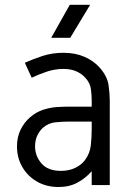

<svg xmlns="http://www.w3.org/2000/svg" viewBox="-20 -750 538 778"><path d="M236.8 -536.1Q285.6 -536.1 323 -519.5Q360.4 -502.9 384.3 -475.6Q414.6 -440.9 419.7 -406Q424.8 -371.1 424.8 -343.3V0H351.6V-56.2Q326.2 -27.3 293.5 -9.8Q260.7 7.8 217.3 7.8Q168.5 7.8 130.4 -13.9Q92.3 -35.6 70.6 -73Q48.8 -110.4 48.8 -156.7Q48.8 -195.8 64 -225.6Q79.1 -255.4 102.1 -274.9Q127 -296.4 155.3 -305.4Q183.6 -314.5 210.7 -316.2Q237.8 -317.9 258.8 -317.9H351.6V-343.3Q351.6 -363.8 348.4 -388.9Q345.2 -414.1 325.2 -435.5Q310.5 -451.7 288.6 -461.2Q266.6 -470.7 236.8 -470.7Q202.6 -470.7 169.2 -459.5Q135.7 -448.2 108.4 -435.1L80.6 -495.6Q113.8 -510.7 152.8 -523.4Q191.9 -536.1 236.8 -536.1ZM258.8 -257.3Q232.4 -257.3 204.3 -254.4Q176.3 -251.5 154.8 -232.9Q141.1 -221.2 131.6 -201.9Q122.1 -182.6 122.1 -156.7Q122.1 -117.7 148.2 -87.6Q174.3 -57.6 227.1 -57.6Q259.3 -57.6 284.4 -69.6Q309.6 -81.5 324.2 -101.1Q344.7 -128.4 348.1 -162.1Q351.6 -195.8 351.6 -228.5V-257.3ZM345.2 -730.5 264.6 -596.7H187.5L262.7 -730.5Z"/></svg>

Font: Gidole
Style: Regular
Weight: 400
Version: Version 2.100; ttfautohint (v1.8.4.7-5d5b)